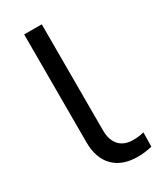

<svg xmlns="http://www.w3.org/2000/svg" viewBox="-183 -769 705 842"><g transform="rotate(-30 169.5 -348.0)"><path d="M256 9Q177 9 134 -35Q91 -79 91 -159V-705H180V-167Q180 -135 191 -112Q202 -89 223 -77Q244 -65 274 -65Q287 -65 301.5 -66.5Q316 -68 329 -72L328 0Q311 4 293.5 6.5Q276 9 256 9Z"/></g></svg>

Font: Nunito Sans 10pt SemiExpanded
Style: Regular
Weight: 400
Width: 6
Designer: Vernon Adams
Foundry: Vernon Adams
Version: Version 3.101;gftools[0.9.27]